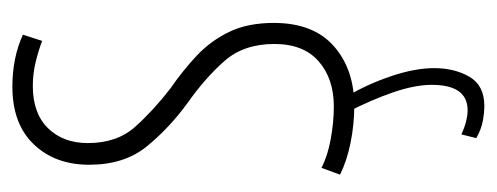

<svg xmlns="http://www.w3.org/2000/svg" viewBox="-266 -316 802 310"><g transform="rotate(-90 135.0 -161.0)"><path d="M8 -13 19 -43Q38 -33 65.5 -28Q93 -23 118 -23Q163 -23 191 -47.5Q219 -72 219 -119Q219 -168 192 -199Q165 -230 124 -259Q84 -288 54 -324.5Q24 -361 24 -418Q24 -473 57 -507.5Q90 -542 150 -542Q197 -542 234 -525L224 -494Q208 -500 189.5 -504.5Q171 -509 151 -509Q107 -509 83 -484.5Q59 -460 59 -420Q59 -373 85.5 -343.5Q112 -314 147 -287Q176 -267 200 -244.5Q224 -222 238.5 -192Q253 -162 253 -120Q253 -56 215.5 -23Q178 10 119 10Q89 10 59.5 4Q30 -2 8 -13ZM73 183Q95 193 112 193Q153 193 153 135Q153 108 141 73Q129 38 109 -1H135Q154 31 167 69.5Q180 108 180 139Q180 172 166 196Q152 220 119 220Q108 220 94.5 217.5Q81 215 67 207Z"/></g></svg>

Font: Georama Condensed ExtraLight
Style: Regular
Weight: 200
Width: 3
Designer: Jean-Baptiste Levee
Foundry: Production Type
Version: Version 1.000